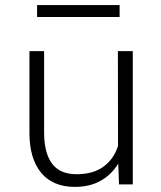

<svg xmlns="http://www.w3.org/2000/svg" viewBox="-20 -731 640 761"><path d="M448.7 -82.5Q422.4 -39.1 379.2 -14.6Q335.9 9.8 276.9 9.8Q232.9 9.8 199.5 -4.4Q166 -18.6 143.3 -45.9Q120.6 -73.2 108.6 -112.8Q96.7 -152.3 96.7 -203.1V-528.3H154.8V-202.1Q155.8 -122.6 187 -81.5Q218.3 -40.5 283.7 -40.5Q349.6 -40.5 390.6 -70.8Q431.6 -101.1 447.8 -152.8L447.3 -528.3H506.3V0H451.7ZM454.1 -663.6H127V-710.9H454.1Z"/></svg>

Font: Roboto Mono Light
Style: Regular
Weight: 300
Designer: Google
Version: Version 2.000985; 2015; ttfautohint (v1.3)